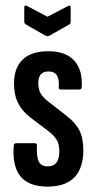

<svg xmlns="http://www.w3.org/2000/svg" viewBox="-20 -686 356 712"><path d="M156 6Q86 6 55.5 -32.5Q25 -71 31 -145Q31 -155 40 -155H109Q117 -155 117 -146Q115 -104 124 -86.5Q133 -69 157 -69Q200 -69 200 -125Q200 -149 191.5 -165Q183 -181 163 -197L93 -250Q63 -273 47.5 -303Q32 -333 32 -376Q32 -434 64 -465Q96 -496 159 -496Q224 -496 255.5 -461Q287 -426 283 -363Q283 -354 274 -354H206Q202 -354 199.5 -356Q197 -358 198 -365Q200 -392 191 -406.5Q182 -421 160 -421Q122 -421 122 -378Q122 -355 130.5 -340Q139 -325 158 -310L225 -258Q260 -231 274.5 -202.5Q289 -174 289 -129Q289 -63 256 -28.5Q223 6 156 6ZM150 -553 75 -596Q70 -599 70 -607V-659Q70 -669 80 -664L156 -624L233 -664Q242 -668 242 -659V-607Q242 -599 238 -596L162 -553Q156 -551 150 -553Z"/></svg>

Font: Sofia Sans Extra Condensed SemiBold
Style: Regular
Weight: 600
Designer: Botio Nikoltchev, Ani Petrova
Foundry: lettersoup
Version: Version 4.101